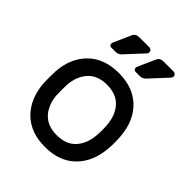

<svg xmlns="http://www.w3.org/2000/svg" viewBox="-207 -858 991 991"><g transform="rotate(45 288.5 -362.5)"><path d="M527 -259Q527 -235 525 -213Q516 -111 454.5 -50.5Q393 10 288 10Q183 10 121.5 -50.5Q60 -111 51 -213Q50 -224 50 -259Q50 -296 51 -307Q59 -409 121 -469.5Q183 -530 288 -530Q393 -530 455 -469.5Q517 -409 525 -307Q527 -285 527 -259ZM288 -444Q221 -444 184.5 -405Q148 -366 142 -302Q141 -290 141 -259Q141 -229 142 -218Q148 -154 184.5 -115Q221 -76 288 -76Q355 -76 391.5 -115Q428 -154 434 -218Q436 -240 436 -259Q436 -278 434 -302Q428 -366 391.5 -405Q355 -444 288 -444ZM235 -735H304Q313 -735 318.5 -730Q324 -725 324 -716Q324 -709 318 -703L231 -609Q219 -595 197 -595H169Q153 -595 153 -611Q153 -616 158 -626L198 -716Q203 -726 211.5 -730.5Q220 -735 235 -735ZM412 -735H481Q490 -735 495.5 -730Q501 -725 501 -716Q501 -709 495 -703L408 -609Q396 -595 374 -595H346Q330 -595 330 -611Q330 -616 335 -626L375 -716Q380 -726 388.5 -730.5Q397 -735 412 -735Z"/></g></svg>

Font: Contemporary
Style: Regular
Weight: 400
Designer: Victor Tran
Foundry: Victor Tran
Version: Version 1.100